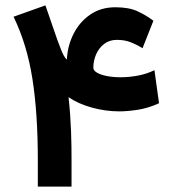

<svg xmlns="http://www.w3.org/2000/svg" viewBox="-20 -688 631 708"><path d="M411.1 -541Q439 -541 460.7 -532.6Q482.4 -524.3 505.6 -510.2L545.6 -611.4Q520.2 -631 488 -646.1Q455.8 -661.2 405.4 -661.2Q351.9 -661.2 312.6 -634.1Q273.2 -607 251.1 -563Q228.9 -519 226.6 -468Q220.4 -473.7 215.5 -482.5Q210.5 -491.2 204.9 -505.6Q199.2 -519.9 191.2 -541.7L147.5 -668.2L30 -626.3Q79.8 -523.7 99.6 -396.8Q119.5 -269.8 119.5 -97.6V0H243.8V-96.1Q243.8 -119.4 243.5 -146.6Q243.2 -173.8 242 -203.8Q240.9 -233.9 238.6 -265.6Q236.4 -297.4 232.7 -329.8Q266.6 -305.9 317.6 -291.6Q368.7 -277.3 420.3 -277.3Q449.4 -277.3 487.7 -283.1Q525.9 -289 566.4 -307.3L549.5 -429.2Q521.3 -415.3 488.5 -409.2Q455.6 -403.1 425.1 -403.1Q397.5 -403.1 374.6 -407.5Q351.7 -411.9 337.9 -419.9Q324.2 -427.9 324.2 -438.2Q324.2 -464.1 334.4 -487.5Q344.6 -511 364 -526Q383.4 -541 411.1 -541Z"/></svg>

Font: Vazirmatn NL
Style: Regular
Weight: 400
Designer: Saber Rastikerdar
Foundry: Saber Rastikerdar
Version: Version 33.003